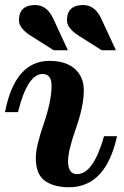

<svg xmlns="http://www.w3.org/2000/svg" viewBox="-29 -747 503 779"><path d="M180.2 -399.4Q180.2 -446.8 143.6 -446.8Q82.5 -446.8 43.9 -292H-8.8Q31.7 -500 171.4 -500Q237.8 -500 274.4 -467.8Q311 -435.5 311 -380.4Q311 -316.9 279.1 -226.3Q247.1 -135.7 247.1 -92.8Q247.1 -40.5 283.7 -40.5Q349.6 -40.5 393.1 -194.3H445.8Q400.4 12.7 251 12.7Q189.5 12.7 152.8 -13.7Q116.2 -40 116.2 -106.9Q116.2 -151.4 148.2 -244.1Q180.2 -336.9 180.2 -399.4ZM441.4 -543H383.8L290.5 -602.1Q242.7 -632.3 242.7 -664.6Q242.7 -726.6 308.6 -726.6Q357.9 -726.6 383.8 -667ZM246.6 -543H189L95.7 -602.1Q47.9 -632.3 47.9 -664.6Q47.9 -726.6 113.8 -726.6Q163.1 -726.6 189 -667Z"/></svg>

Font: Munson
Style: Bold Italic
Weight: 700
Italic angle: -12°
Designer: Paul James MIller
Foundry: High-Logic / Made with FontCreator
Version: Version 2.10;May 5, 2019;FontCreator 11.5.0.2430 64-bit